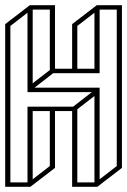

<svg xmlns="http://www.w3.org/2000/svg" viewBox="-20 -720 490 740"><path d="M0 0V-627L95 -700H192V-455H258V-627L353 -700H450V-73L355 0H258V-292H192V-73L97 0ZM364 -438H185L113 -382H364V-29L430 -80V-683H364ZM106 -683V-399L172 -450V-683ZM86 -365V-671L20 -620V-17H86V-309H262L334 -365ZM278 -455H344V-671L278 -620ZM278 -17H344V-350L278 -299ZM106 -292V-29L172 -80V-292Z"/></svg>

Font: Imposible
Style: Regular
Weight: 400
Designer: Rodrigo Fuenzalida
Foundry: fragTYPE
Version: Version 1.000